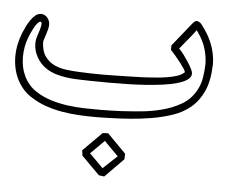

<svg xmlns="http://www.w3.org/2000/svg" viewBox="-48 -465 929 752"><g transform="rotate(5 416.5 -89.0)"><path d="M773.4 -240.2Q771.5 -179.2 753.2 -138.9Q734.9 -98.6 704.8 -73.5Q674.8 -48.3 635.3 -34.9Q595.7 -21.5 551.8 -14.2Q510.3 -7.3 469 -4.2Q427.7 -1 385.7 0Q372.6 0.5 358.9 0.7Q345.2 1 331.1 1Q299.3 1 266.1 -1Q232.9 -2.9 200.7 -8.5Q168.5 -14.2 138.4 -24.4Q108.4 -34.7 82 -51.3Q61 -63.5 45.7 -80.8Q30.3 -98.1 20 -118.7Q9.8 -139.2 4.9 -162.1Q0 -185.1 0 -208Q0 -231.9 4.9 -255.6Q9.8 -279.3 18.6 -301.3Q22.9 -312 29.5 -325.9Q36.1 -339.8 44.7 -352.5Q53.2 -365.2 63.7 -374Q74.2 -382.8 85.9 -382.8Q101.1 -382.8 111.1 -370.8Q121.1 -358.9 121.1 -344.2Q121.1 -335.4 118.9 -326.4Q116.7 -317.4 113.8 -308.3Q110.8 -299.3 107.9 -290.5Q105 -281.7 103.5 -272.9Q105 -237.8 119.6 -217.5Q134.3 -197.3 156 -187Q177.7 -176.8 203.6 -173.6Q229.5 -170.4 252.9 -169.4Q276.4 -168.5 299.3 -167.7Q322.3 -167 345.7 -167Q351.6 -167 365.2 -167.2Q378.9 -167.5 396.5 -167.7Q414.1 -168 433.8 -168.5Q453.6 -168.9 471.4 -169.4Q489.3 -169.9 503.2 -170.4Q517.1 -170.9 522.9 -171.4Q536.1 -172.4 556.2 -173.8Q576.2 -175.3 597.2 -178.5Q618.2 -181.6 636.7 -187.5Q655.3 -193.4 665.5 -203.1Q667 -203.1 667 -204.6Q667 -208.5 660.2 -218.8Q653.3 -229 643.8 -241.5Q634.3 -253.9 623.5 -266.4Q612.8 -278.8 605 -287.1Q605 -291.5 605.2 -295.9Q605.5 -300.3 605.5 -304.7L677.2 -394Q682.6 -400.9 687 -404.5Q691.4 -408.2 696.3 -408.2Q704.1 -408.2 713.9 -398.9Q728 -380.9 738.8 -363.3Q749.5 -345.7 757.1 -326.9Q764.6 -308.1 769 -288.1Q773.4 -268.1 773.9 -245.1ZM744.6 -243.7Q743.7 -272.9 736.1 -299.8Q728.5 -326.7 712.9 -351.6L698.7 -372.6Q688 -356.9 673.3 -339.6Q658.7 -322.3 636.7 -294.9Q645.5 -286.1 655.8 -272.5Q666 -258.8 674.8 -245.1Q683.6 -231.4 689.5 -219.5Q695.3 -207.5 695.3 -201.7Q695.3 -187.5 680.9 -177.2Q666.5 -167 641.8 -159.9Q617.2 -152.8 584.7 -148.4Q552.2 -144 516.4 -141.6Q480.5 -139.2 443.1 -138.4Q405.8 -137.7 371.6 -137.7Q367.2 -137.7 355.7 -137.9Q344.2 -138.2 331.3 -138.2Q318.4 -138.2 306.9 -138.4Q295.4 -138.7 291 -138.7Q270.5 -139.2 249 -139.9Q227.5 -140.6 206.5 -143.6Q185.5 -146.5 165.3 -152.6Q145 -158.7 127 -170.4Q103.5 -185.5 88.6 -211.4Q73.7 -237.3 73.7 -265.6Q73.7 -273.9 75.2 -281.7Q76.2 -288.1 78.9 -296.1Q81.5 -304.2 84.2 -312.5Q86.9 -320.8 89.1 -329.3Q91.3 -337.9 91.3 -345.2Q91.3 -347.7 90.6 -349.9Q89.8 -352.1 86.9 -352.1Q80.6 -352.1 74 -343.8Q67.4 -335.4 61.5 -324.7Q55.7 -314 51.3 -304Q46.9 -293.9 45.4 -290Q29.8 -251.5 29.8 -209Q29.8 -189.5 33.7 -170.4Q37.6 -151.4 45.9 -134Q54.2 -116.7 66.9 -101.8Q79.6 -86.9 97.7 -75.7Q125.5 -58.1 157.2 -48.6Q189 -39.1 221.9 -34.7Q254.9 -30.3 288.3 -29.5Q321.8 -28.8 353 -28.8Q356.4 -28.8 367.4 -29.1Q378.4 -29.3 390.9 -29.5Q403.3 -29.8 414.3 -30.3Q425.3 -30.8 428.7 -30.8Q463.4 -32.7 505.4 -36.4Q547.4 -40 588.1 -50.3Q628.9 -60.5 663.8 -80.1Q698.7 -99.6 718.8 -133.3Q734.4 -159.2 739 -186.8Q743.7 -214.4 744.6 -243.7ZM460.9 155.8Q442.4 174.3 424.3 192.9Q406.2 211.4 387.7 230Q382.3 229 377.2 228.5Q372.1 228 366.7 227.1Q331.1 191.9 295.9 156.2Q294.9 150.9 294.4 145.8Q293.9 140.6 293 135.3Q311.5 116.7 330.1 98.1Q348.6 79.6 367.2 61Q372.6 60.5 377.9 60.3Q383.3 60.1 388.7 60.1Q407.2 78.6 425.3 97.2Q443.4 115.7 461.9 134.3ZM433.6 146.5Q425.8 138.7 419.2 132.1Q412.6 125.5 406 118.9Q399.4 112.3 392.8 105.5Q386.2 98.6 378.4 90.8L324.7 144.5Q338.4 157.7 351.6 171.1Q364.7 184.6 378.4 198.2Z"/></g></svg>

Font: XB Kayhan Pook
Style: Regular
Weight: 700
Designer: Behnam
Foundry: Irmug
Version: Version 7.300 2009